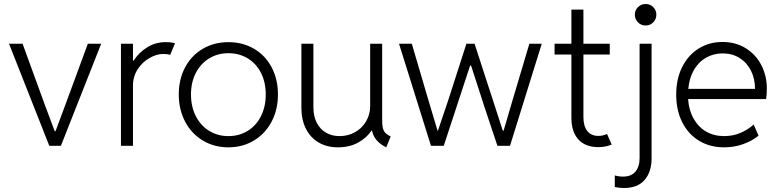

<svg xmlns="http://www.w3.org/2000/svg" viewBox="-20 -735 3931 968"><path d="M25.4 -514.6H93.8L207 -204.1L255.9 -73.2H259.8L308.6 -204.1L422.9 -514.6H490.2L287.1 0H228.5Z M589.8 -514.6H650.4V-428.7H653.3Q680.7 -471.2 722.7 -496.8Q764.6 -522.5 814.5 -522.5Q847.7 -522.5 862.3 -516.6L837.9 -458Q828.1 -462.9 802.7 -462.9Q769.5 -462.9 733.9 -442.6Q698.2 -422.4 674.3 -386Q650.4 -349.6 650.4 -303.7V0H589.8Z M881.3 -258.8Q881.3 -335.4 913.3 -395.5Q945.3 -455.6 1002.4 -489Q1059.6 -522.5 1131.3 -522.5Q1203.6 -522.5 1260.5 -489.3Q1317.4 -456.1 1349.4 -395.8Q1381.3 -335.4 1381.3 -258.8Q1381.3 -182.6 1349.4 -121.8Q1317.4 -61 1260.3 -26.6Q1203.1 7.8 1131.3 7.8Q1059.6 7.8 1002.4 -26.6Q945.3 -61 913.3 -121.8Q881.3 -182.6 881.3 -258.8ZM1319.8 -258.8Q1319.8 -320.3 1295.9 -367.4Q1272 -414.6 1229 -440.7Q1186 -466.8 1131.3 -466.8Q1077.6 -466.8 1034.7 -440.7Q991.7 -414.6 967.3 -367.4Q942.9 -320.3 942.9 -258.8Q942.9 -197.3 967.3 -149.4Q991.7 -101.6 1034.7 -75.2Q1077.6 -48.8 1131.3 -48.8Q1186 -48.8 1228.8 -75.2Q1271.5 -101.6 1295.7 -149.4Q1319.8 -197.3 1319.8 -258.8Z M1499.5 -191.4V-514.6H1560.1V-193.4Q1560.1 -148.9 1576.9 -116.2Q1593.8 -83.5 1623.5 -66.2Q1653.3 -48.8 1691.9 -48.8Q1735.8 -48.8 1771 -69.1Q1806.2 -89.4 1825.9 -123.5Q1845.7 -157.7 1846.2 -197.3V-514.6H1906.7V-131.8Q1906.2 -106 1909.9 -90.6Q1913.6 -75.2 1922.9 -65.2Q1932.1 -55.2 1949.7 -46.9L1927.2 7.8Q1865.7 -22.5 1855.5 -77.1H1853.5Q1828.1 -39.1 1784.7 -15.6Q1741.2 7.8 1684.1 7.8Q1628.9 7.8 1587.4 -16.1Q1545.9 -40 1522.7 -85.2Q1499.5 -130.4 1499.5 -191.4Z M1991.7 -514.6H2056.2L2139.2 -232.4L2186 -76.2H2188L2240.7 -232.4L2331.5 -514.6H2372.6L2515.1 -76.2H2519L2564.9 -232.4L2648.9 -514.6H2711.4L2551.3 0H2487.8L2423.3 -193.4L2355 -404.3H2350.1L2217.3 0H2152.8Z M2860.8 -141.6V-460H2775.9V-514.6H2860.8V-686.5H2921.4V-514.6H3054.2V-460H2921.4V-144.5Q2921.4 -99.6 2940.9 -74.7Q2960.4 -49.8 2996.6 -49.8Q3019.5 -49.8 3040.5 -59.6L3064 -5.9Q3031.7 6.8 2997.6 6.8Q2930.2 6.8 2895.3 -32.7Q2860.4 -72.3 2860.8 -141.6Z M3079.6 208V149.4Q3098.6 155.3 3121.6 155.3Q3162.6 155.3 3183.6 130.1Q3204.6 105 3204.6 62.5V-514.6H3265.1V63.5Q3265.1 130.9 3230.2 171.9Q3195.3 212.9 3125.5 212.9Q3102.1 212.9 3079.6 208ZM3180.7 -661.1Q3180.7 -683.6 3196.5 -699.2Q3212.4 -714.8 3235.4 -714.8Q3257.8 -714.8 3273.4 -699.2Q3289.1 -683.6 3289.1 -661.1Q3289.1 -638.2 3273.4 -622.3Q3257.8 -606.4 3235.4 -606.4Q3212.4 -606.4 3196.5 -622.3Q3180.7 -638.2 3180.7 -661.1Z M3389.2 -257.8Q3389.2 -336.9 3419.2 -397Q3449.2 -457 3502.2 -490.2Q3555.2 -523.4 3622.6 -523.4Q3689 -523.4 3740 -491.7Q3791 -460 3818.6 -406.2Q3846.2 -352.5 3846.2 -288.1Q3846.2 -274.4 3845 -259Q3843.8 -243.7 3842.3 -235.4H3449.2Q3453.1 -178.7 3477.1 -136.5Q3501 -94.2 3540.5 -71.5Q3580.1 -48.8 3630.4 -48.8Q3676.8 -48.8 3715.3 -65.9Q3753.9 -83 3779.8 -107.4L3804.2 -50.8Q3771.5 -24.4 3726.6 -8.3Q3681.6 7.8 3630.4 7.8Q3559.6 7.8 3504.9 -25.1Q3450.2 -58.1 3419.7 -118.4Q3389.2 -178.7 3389.2 -257.8ZM3786.6 -287.1Q3786.6 -337.4 3766.4 -378.2Q3746.1 -418.9 3709 -442.4Q3671.9 -465.8 3623.5 -465.8Q3577.6 -465.8 3539.8 -444.3Q3502 -422.9 3478.5 -382.3Q3455.1 -341.8 3450.2 -287.1Z"/></svg>

Font: Reddit Sans Fudge Light
Style: Regular
Weight: 300
Designer: Stephen Hutchings
Foundry: Reddit
Version: Version 1.013